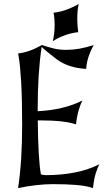

<svg xmlns="http://www.w3.org/2000/svg" viewBox="-20 -970 557 990"><path d="M253.9 -20.5Q170.4 -20.5 73.2 0Q84 -71.8 89.1 -153.1Q94.2 -234.4 94.2 -327.1Q94.2 -459 89.1 -546.9Q84 -634.8 76.2 -677.7L73.2 -694.3Q103 -697.8 132.6 -708.3Q162.1 -718.8 196.3 -737.8Q227.1 -727.5 256.3 -720.2Q285.6 -712.9 323.2 -712.9Q387.2 -712.9 463.4 -737.8Q427.7 -673.3 424.3 -614.7Q333.5 -619.6 272.5 -664.1Q243.2 -686.5 223.9 -702.4Q204.6 -718.3 194.8 -728Q174.3 -593.8 174.3 -405.3V-396.5Q309.1 -403.3 404.8 -451.7Q395 -433.1 385.5 -401.1Q376 -369.1 372.1 -328.6L358.9 -332.5Q303.2 -349.1 194.3 -349.1H174.8Q176.8 -148.9 190.9 -70.8Q205.6 -66.9 213.9 -66.9Q381.8 -66.9 492.2 -123Q483.4 -106 473.9 -76.9Q464.4 -47.9 459.5 0L446.8 -3.9Q393.6 -20.5 253.9 -20.5ZM252.4 -757.3Q261.7 -798.3 261.7 -841.3Q261.7 -867.7 258.3 -894L255.4 -904.3Q319.3 -911.1 386.2 -949.7Q378.4 -921.4 378.4 -870.1Q378.4 -843.3 383.3 -804.2Q348.1 -800.3 315.9 -788.6Q273.4 -772.9 252.4 -757.3Z"/></svg>

Font: MedievalSharp
Style: Regular
Weight: 500
Version: Version 1.0